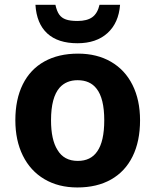

<svg xmlns="http://www.w3.org/2000/svg" viewBox="-20 -783 659 812"><path d="M44.9 -274.4Q44.9 -362.8 76.4 -426.3Q107.9 -489.7 167.5 -522.9Q227.1 -556.2 310.1 -556.2Q390.1 -556.2 449.5 -521.7Q508.8 -487.3 540.5 -423.6Q572.3 -359.9 572.3 -274.4Q572.3 -185.5 540.8 -121.6Q509.3 -57.6 449.7 -23.9Q390.1 9.8 307.1 9.8Q227.1 9.8 167.7 -25.4Q108.4 -60.5 76.7 -124.8Q44.9 -189 44.9 -274.4ZM391.1 -142.6Q420.9 -184.6 420.9 -274.4Q420.9 -367.2 388.2 -408.2Q360.8 -443.8 308.1 -443.8Q260.7 -443.8 232.4 -412.6Q195.8 -371.1 195.8 -274.4Q195.8 -191.9 223.1 -148.9Q250.5 -102.5 309.1 -102.5Q363.8 -102.5 391.1 -142.6ZM129.9 -762.7H214.4Q220.2 -735.8 230.5 -721.4Q240.7 -707 258.8 -700.7Q276.9 -694.3 307.6 -694.3Q348.1 -694.3 370.4 -710.4Q392.6 -726.6 400.9 -762.7H487.8Q481.9 -686 434.6 -643.1Q387.2 -600.1 307.6 -600.1Q225.1 -600.1 179.9 -641.6Q134.8 -683.1 129.9 -762.7Z"/></svg>

Font: Viking Open Sans
Style: Bold
Weight: 700
Foundry: Ascender Corporation
Version: Version 2.001